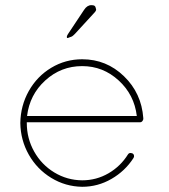

<svg xmlns="http://www.w3.org/2000/svg" viewBox="-20 -718 649 738"><path d="M295.9 0Q231.4 -1 177 -34.2Q122.6 -67.4 90.8 -123.3Q59.1 -179.2 58.1 -245.1Q59.1 -312 90.8 -368.4Q122.6 -424.8 177 -457.5Q231.4 -490.2 295.9 -490.2Q389.2 -490.2 456.5 -425Q523.9 -359.9 530.8 -264.2V-263.2V-261.2V-259.8Q529.8 -255.4 526.6 -251.7Q523.4 -248 519 -248H83V-245.1Q83 -186 111.3 -135.5Q139.6 -85 188.7 -55.2Q237.8 -25.4 295.9 -24.9Q350.6 -24.9 397.2 -52Q443.8 -79.1 472.2 -125Q477.5 -133.3 490.2 -127.9Q494.1 -125.5 495.1 -120.4Q496.1 -115.2 493.2 -110.8Q460.9 -60.5 408.4 -30.3Q356 0 295.9 0ZM295.9 -463.9Q214.4 -463.9 154.1 -408.9Q93.8 -354 84 -272H505.9Q496.1 -354 436 -408.9Q376 -463.9 295.9 -463.9ZM244.1 -573.2Q236.8 -569.3 236.8 -576.2Q236.8 -580.1 241.2 -586.9L303.2 -680.2Q314.9 -698.2 331.1 -698.2Q339.8 -698.2 343.3 -695.8Q346.7 -693.4 347.7 -688.5Q348.6 -683.6 349.1 -683.1Q352.1 -678.2 338.9 -665L268.1 -587.9Q264.6 -584.5 262.2 -582.3Q259.8 -580.1 257.6 -578.6Q255.4 -577.1 253.7 -576.7Q252 -576.2 249 -575.2Q246.1 -574.2 244.1 -573.2Z"/></svg>

Font: Quicksand
Style: Light
Weight: 300
Designer: Andrew Paglinawan
Foundry: Andrew Paglinawan
Version: 1.002